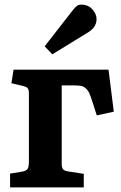

<svg xmlns="http://www.w3.org/2000/svg" viewBox="-20 -817 526 837"><path d="M208 -580.1 174.8 -615.2 293.9 -768.1Q306.6 -784.7 314.7 -790.8Q322.8 -796.9 333 -796.9Q364.3 -796.9 382.6 -776.4Q400.9 -755.9 400.9 -733.9Q400.9 -698.2 363.8 -675.8ZM23.9 0V-60.1L76.2 -68.8Q94.7 -71.8 100.3 -80.8Q106 -89.8 106 -113.8V-410.2Q106 -426.8 100.3 -432.9Q94.7 -439 78.1 -442.9L29.8 -454.1L39.1 -513.2H453.1L476.1 -330.1L401.9 -314L383.8 -370.1Q375 -397.9 369.9 -409.9Q364.7 -421.9 354.5 -431.4Q344.2 -440.9 331.5 -442.9Q318.8 -444.8 293.9 -444.8H249V-103Q249 -85.9 254.9 -79.1Q260.7 -72.3 276.9 -69.8L345.2 -59.1V0Z"/></svg>

Font: Literata Book
Style: Bold
Weight: 700
Designer: Latin by Veronika Burian and Jose Scaglione. Greek by Irene Vlachou. Cyrillic by Vera Evstafieva
Foundry: TypeTogether
Version: Version 2.003;PS 002.003;hotconv 1.0.88;makeotf.lib2.5.64775